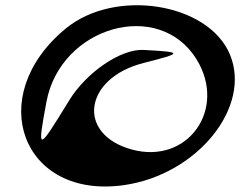

<svg xmlns="http://www.w3.org/2000/svg" viewBox="-20 -672 899 719"><path d="M226 -565C-82 -311 63 77 446 21C720 -19 923 -272 841 -468C760 -662 410 -717 226 -565ZM154 -291C207 -573 575 -678 716 -450C831 -263 683 -55 474 -112C265 -169 294 -379 517 -436C667 -474 666 -477 518 -485C434 -490 304 -402 239 -296C120 -102 119 -101 154 -291Z"/></svg>

Font: Venom Sans
Style: Obl
Weight: 400
Version: Version 1.001